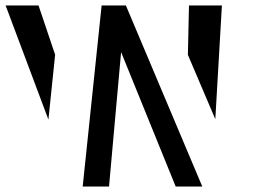

<svg xmlns="http://www.w3.org/2000/svg" viewBox="-78 -680 950 700"><path d="M-57.5 -660 98.5 -244 123 -480.5 62.5 -660ZM223.5 0H319.5L363.5 -490L562.5 0H659.5L381 -660H292.5ZM607 -480 707 -245.5 731 -660H611Z"/></svg>

Font: Font.Observer
Style: Regular
Weight: 500
Italic angle: 9°
Version: Version 1.001;FEAKit 1.0